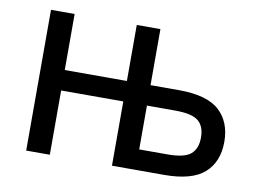

<svg xmlns="http://www.w3.org/2000/svg" viewBox="-63 -621 951 712"><g transform="rotate(10 412.5 -265.0)"><path d="M75 -530H164V-319H398V-530H487V-319H594Q700 -319 746.5 -276.5Q793 -234 793 -159Q793 -84 746 -42Q699 0 594 0H398V-242H164V0H75ZM594 -77Q657 -77 681 -97.5Q705 -118 705 -160Q705 -202 681 -222Q657 -242 594 -242H487V-77Z"/></g></svg>

Font: Golos UI VF
Style: Regular
Weight: 400
Designer: A.Korolkova, Vitaly Kuzmin
Foundry: ParaType Ltd
Version: Version 2.000